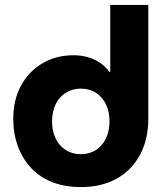

<svg xmlns="http://www.w3.org/2000/svg" viewBox="-20 -750 678 782"><path d="M309 12Q245 12 193.5 -8Q142 -28 107 -65.5Q72 -103 53 -154Q34 -205 34 -265Q34 -343 65.5 -401Q97 -459 152.5 -492Q208 -525 280 -525Q311 -525 338.5 -517Q366 -509 388.5 -493.5Q411 -478 426 -457H429V-730H584V-266Q584 -182 550 -119Q516 -56 454.5 -22Q393 12 309 12ZM309 -122Q345 -122 371.5 -139.5Q398 -157 412 -187.5Q426 -218 426 -256Q426 -294 412 -324Q398 -354 371.5 -371.5Q345 -389 309 -389Q274 -389 247 -371.5Q220 -354 206 -324Q192 -294 192 -256Q192 -218 206 -187.5Q220 -157 247 -139.5Q274 -122 309 -122Z"/></svg>

Font: MuseoModerno Thin
Style: Bold
Weight: 700
Version: Version 1.003